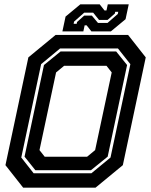

<svg xmlns="http://www.w3.org/2000/svg" viewBox="-20 -860 693 880"><path d="M86 0 5 -103 110 -597 235 -700H567L648 -597L543 -103L418 0ZM185 -141.5H379L416 -172L492 -528L468 -558.5H274L237 -528L161 -172ZM134 -66H399L486.5 -138L577.5 -566L520.5 -638H255.5L168.5 -566L77.5 -138ZM142 -80 92.5 -142 181.5 -562 257.5 -624H512.5L562.5 -562L473.5 -142L397 -80ZM266 -716 280.5 -784 348 -840H437L459 -812H468L474 -840H570L555.5 -772L488 -716H399L377 -744H368L362 -716ZM317.5 -751H331.5L333 -759L366 -788.5H401L429 -755H473L520 -796L522 -806H508L506.5 -798L473 -768.5H434L407 -802H366L319.5 -761Z"/></svg>

Font: Tourney Thin
Style: Italic
Weight: 100
Italic angle: -12°
Designer: Tyler Finck
Foundry: Etcetera Type Co
Version: Version 1.015